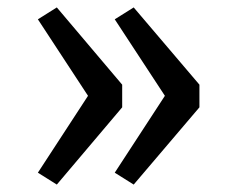

<svg xmlns="http://www.w3.org/2000/svg" viewBox="-20 -552 640 517"><path d="M82 -500 133 -532 309 -324V-263L133 -55L82 -87L217 -294ZM289 -500 340 -532 517 -324V-263L340 -55L289 -87L424 -294Z"/></svg>

Font: Fira Mono
Style: Regular
Weight: 400
Designer: Carrois Corporate & Edenspiekermann AG
Foundry: Carrois Corporate GbR & Edenspiekermann AG
Version: Version 3.206